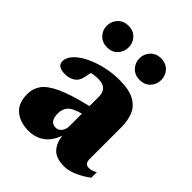

<svg xmlns="http://www.w3.org/2000/svg" viewBox="-192 -766 891 891"><g transform="rotate(45 253.0 -321.0)"><path d="M506.5 -37.5Q477.5 -15.5 443.8 -0.2Q410 15 380.5 15Q326 15 302 -11.5Q278 -38 273.5 -80.5Q255.5 -30.5 222.8 -7.8Q190 15 145.5 15Q90.5 15 56 -13.8Q21.5 -42.5 21.5 -103Q21.5 -137.5 41.2 -165.8Q61 -194 113.8 -218.5Q166.5 -243 265.5 -266.5V-330.5Q265.5 -355.5 250.8 -370.2Q236 -385 205 -385Q181.5 -385 161 -379.5Q156 -348 151 -334.2Q146 -320.5 139 -313.5Q131 -304 115.2 -297.2Q99.5 -290.5 81 -290.5Q29 -290.5 29 -325Q29 -349 50 -371.8Q71 -394.5 106.8 -412.2Q142.5 -430 187 -440.5Q231.5 -451 278.5 -451Q343 -451 378 -431.2Q413 -411.5 426.2 -377.8Q439.5 -344 439.5 -301.5V-93.5Q439.5 -61 466 -61Q474.5 -61 484.8 -63.8Q495 -66.5 506.5 -74ZM185.5 -140.5Q185.5 -110 196 -97.2Q206.5 -84.5 225 -84.5Q242.5 -84.5 254 -99.2Q265.5 -114 265.5 -135V-217Q214 -202.5 199.8 -183.5Q185.5 -164.5 185.5 -140.5ZM130 -516.5Q98.5 -516.5 78.5 -537.2Q58.5 -558 58.5 -587Q58.5 -617 78.5 -637.8Q98.5 -658.5 130 -658.5Q162 -658.5 181.8 -637.8Q201.5 -617 201.5 -587Q201.5 -558 181.8 -537.2Q162 -516.5 130 -516.5ZM344 -516.5Q312.5 -516.5 292.5 -537.2Q272.5 -558 272.5 -587Q272.5 -617 292.5 -637.8Q312.5 -658.5 344 -658.5Q376 -658.5 395.8 -637.8Q415.5 -617 415.5 -587Q415.5 -558 395.8 -537.2Q376 -516.5 344 -516.5Z"/></g></svg>

Font: Newsreader Text ExtraBold
Style: Regular
Weight: 800
Designer: Hugues Gentile
Foundry: Production Type
Version: Version 1.001